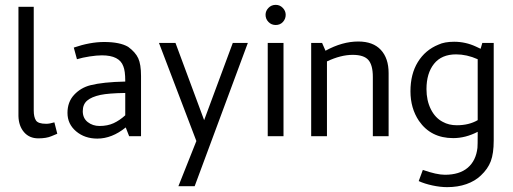

<svg xmlns="http://www.w3.org/2000/svg" viewBox="-20 -561 2112 791"><path d="M204 -57 216 -10Q213 -9 192 0Q171 9 138 9Q101 9 79 -16.5Q57 -42 56 -83V-533H119V-106Q119 -79 128 -65Q137 -51 170 -51Q185 -51 204 -57Z M297 -317 284 -365Q351 -388 409 -388Q474 -388 508 -368Q538 -346 549.5 -321Q561 -296 561 -248V0H512L498 -36Q441 10 381 10Q329 10 293.5 -20Q258 -50 258 -96Q258 -141 285.5 -170.5Q313 -200 353 -210Q404 -223 496 -225V-228Q496 -269 488 -288Q472 -333 400 -333Q379 -333 349.5 -328.5Q320 -324 297 -317ZM496 -86V-178Q427 -177 394 -170Q357 -162 339 -146.5Q321 -131 321 -103Q321 -74 341.5 -58Q362 -42 390 -42Q423 -42 448 -53.5Q473 -65 496 -86Z M782 206H715L789 20L635 -384H703L821 -66L939 -384H1001Z M1074 -500Q1074 -516 1086 -528.5Q1098 -541 1116 -541Q1133 -541 1145 -528.5Q1157 -516 1157 -500Q1157 -483 1145.5 -470.5Q1134 -458 1116 -458Q1098 -458 1086 -470.5Q1074 -483 1074 -500ZM1148 0H1083V-384H1148Z M1433 -335Q1384 -335 1327 -308V0H1262V-384H1307L1321 -352Q1390 -390 1456 -390Q1517 -390 1549 -355.5Q1581 -321 1581 -260V0H1516V-244Q1516 -293 1497.5 -314Q1479 -335 1433 -335Z M1847 8Q1755 8 1706 -63Q1671 -115 1671 -185Q1671 -256 1701.5 -305.5Q1732 -355 1786 -377Q1811 -389 1851 -389Q1898 -389 1941 -369L1960 -360L1967 -384H2014V18Q2014 71 2002 103Q1990 135 1961 162Q1937 185 1901.5 197.5Q1866 210 1822 210Q1794 210 1761.5 203Q1729 196 1705 185L1722 139Q1779 159 1813 159Q1873 159 1907 130Q1941 101 1947 48Q1948 37 1948 -8V-18Q1898 8 1847 8ZM1948 -66V-317Q1903 -337 1859 -337Q1799 -337 1768 -298Q1737 -259 1737 -194Q1737 -147 1755 -111Q1773 -75 1804 -59Q1829 -45 1862 -45Q1912 -45 1948 -66Z"/></svg>

Font: Cambay Devanagari
Style: Regular
Weight: 400
Designer: Pooja Saxena
Foundry: Pooja Saxena
Version: Version 1.180;PS 001.180;hotconv 1.0.70;makeotf.lib2.5.58329